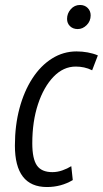

<svg xmlns="http://www.w3.org/2000/svg" viewBox="-20 -742 414 773"><path d="M169 11Q40 11 40 -156Q40 -237 58.5 -306Q77 -375 110.5 -426.5Q144 -478 189.5 -506.5Q235 -535 288 -535Q311 -535 333 -531Q355 -527 374 -519L351 -459Q335 -467 318.5 -470.5Q302 -474 285 -474Q235 -474 195.5 -433Q156 -392 133 -322.5Q110 -253 110 -165Q110 -103 128.5 -76Q147 -49 191 -49Q211 -49 231 -56Q251 -63 267 -73L273 -17Q226 11 169 11ZM293 -625Q274 -625 262 -636.5Q250 -648 250 -666Q250 -688 265 -705Q280 -722 302 -722Q321 -722 333 -710Q345 -698 345 -680Q345 -657 329 -641Q313 -625 293 -625Z"/></svg>

Font: Ubuntu Sans Condensed
Style: Italic
Weight: 400
Width: 3
Italic angle: -13.5°
Designer: Dalton Maag Ltd
Foundry: Dalton Maag Ltd
Version: Version 1.006; ttfautohint (v1.8.4.7-5d5b)